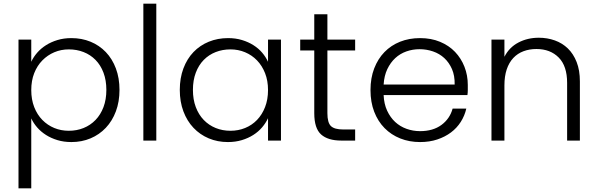

<svg xmlns="http://www.w3.org/2000/svg" viewBox="-20 -760 3230 1038"><path d="M149 -426Q161 -452 181 -475Q201 -498 228.5 -515.5Q256 -533 290.5 -543.5Q325 -554 366 -554Q422 -554 469.5 -534.5Q517 -515 552 -478.5Q587 -442 606.5 -390Q626 -338 626 -274Q626 -210 606.5 -158Q587 -106 552 -69Q517 -32 469.5 -12Q422 8 366 8Q325 8 290.5 -2.5Q256 -13 228.5 -30.5Q201 -48 181 -71Q161 -94 149 -120V258H80V-546H149ZM555 -274Q555 -326 539.5 -367Q524 -408 496.5 -436Q469 -464 432 -478.5Q395 -493 352 -493Q310 -493 273.5 -477.5Q237 -462 209 -433.5Q181 -405 165 -364.5Q149 -324 149 -273Q149 -222 165 -181Q181 -140 209 -111.5Q237 -83 273.5 -68Q310 -53 352 -53Q395 -53 432 -68Q469 -83 496.5 -111.5Q524 -140 539.5 -181Q555 -222 555 -274Z M755 -740H825V0H755Z M952 -274Q952 -338 971.5 -390Q991 -442 1026 -478.5Q1061 -515 1109 -534.5Q1157 -554 1213 -554Q1254 -554 1288.5 -543.5Q1323 -533 1350.5 -515.5Q1378 -498 1397.5 -475Q1417 -452 1429 -426V-546H1499V0H1429V-121Q1417 -95 1397 -71.5Q1377 -48 1349.5 -30.5Q1322 -13 1287.5 -2.5Q1253 8 1212 8Q1156 8 1108.5 -12Q1061 -32 1026 -69Q991 -106 971.5 -158Q952 -210 952 -274ZM1429 -273Q1429 -324 1413 -364.5Q1397 -405 1369.5 -433.5Q1342 -462 1305 -477.5Q1268 -493 1226 -493Q1183 -493 1146 -478.5Q1109 -464 1081.5 -436Q1054 -408 1038.5 -367Q1023 -326 1023 -274Q1023 -222 1038.5 -181Q1054 -140 1081.5 -111.5Q1109 -83 1146 -68Q1183 -53 1226 -53Q1268 -53 1305 -68Q1342 -83 1369.5 -111.5Q1397 -140 1413 -181Q1429 -222 1429 -273Z M1679 -487H1603V-546H1679V-683H1750V-546H1900V-487H1750V-148Q1750 -97 1769 -78.5Q1788 -60 1836 -60H1900V0H1825Q1753 0 1716 -33Q1679 -66 1679 -148Z M2248 -494Q2211 -494 2177 -482Q2143 -470 2117 -446Q2091 -422 2074 -386.5Q2057 -351 2054 -303H2438Q2439 -351 2423.5 -386.5Q2408 -422 2382 -446Q2356 -470 2321 -482Q2286 -494 2248 -494ZM2501 -173Q2492 -134 2471 -101Q2450 -68 2418 -44Q2386 -20 2344 -6Q2302 8 2251 8Q2193 8 2144 -11.5Q2095 -31 2059 -67.5Q2023 -104 2003 -156Q1983 -208 1983 -273Q1983 -338 2003 -390Q2023 -442 2058.5 -478.5Q2094 -515 2143 -534.5Q2192 -554 2251 -554Q2311 -554 2359 -534Q2407 -514 2440 -479.5Q2473 -445 2491 -399Q2509 -353 2509 -301Q2509 -284 2509 -272Q2509 -260 2507 -246H2054Q2056 -198 2073 -161.5Q2090 -125 2116.5 -100.5Q2143 -76 2178 -63.5Q2213 -51 2251 -51Q2321 -51 2366.5 -84.5Q2412 -118 2427 -173Z M3046 -312Q3046 -403 3000.5 -449Q2955 -495 2880 -495Q2842 -495 2810 -483Q2778 -471 2755 -446.5Q2732 -422 2719.5 -385Q2707 -348 2707 -298V0H2637V-546H2707V-453Q2733 -504 2782.5 -530Q2832 -556 2893 -556Q2939 -556 2979.5 -541.5Q3020 -527 3050 -498Q3080 -469 3097.5 -424.5Q3115 -380 3115 -320V0H3046Z"/></svg>

Font: SVN-Poppins Light
Style: Regular
Weight: 300
Designer: Ninad Kale (Devanagari), Jonny Pinhorn (Latin)
Foundry: Indian Type Foundry
Version: Version 3.002 2017; ttfautohint (v1.8.3)